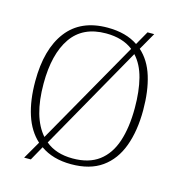

<svg xmlns="http://www.w3.org/2000/svg" viewBox="-115 -856 929 998"><g transform="rotate(15 349.0 -357.5)"><path d="M160 -55Q108 -102 83 -179Q58 -256 58 -359Q58 -532 132 -628.5Q206 -725 350 -725Q400 -725 441 -714Q482 -703 514 -681L556 -755H592L539 -662Q591 -616 615 -538.5Q639 -461 639 -358Q639 -247 608.5 -164Q578 -81 514 -35.5Q450 10 349 10Q250 10 184 -37L141 40H105ZM496 -650Q440 -694 350 -694Q225 -694 164 -605.5Q103 -517 103 -358Q103 -177 179 -91ZM349 -21Q436 -21 490 -61.5Q544 -102 569 -177.5Q594 -253 594 -358Q594 -448 576.5 -516.5Q559 -585 519 -628L203 -68Q259 -21 349 -21Z"/></g></svg>

Font: Noto Serif Malayalam ExtraLight
Style: Regular
Weight: 200
Designer: Indian type Foundry, Jelle Bosma, Monotype Design Team
Foundry: Monotype Imaging Inc.
Version: Version 2.104; ttfautohint (v1.8.4.7-5d5b)